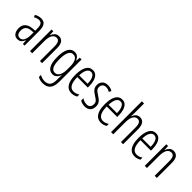

<svg xmlns="http://www.w3.org/2000/svg" viewBox="153 -1933 3347 3347"><g transform="rotate(45 1826.0 -259.5)"><path d="M195 -542Q264 -542 294.5 -497.5Q325 -453 325 -360V0H284L277 -84H275Q260 -44 232.5 -17Q205 10 156 10Q114 10 87.5 -11Q61 -32 48.5 -66Q36 -100 36 -140Q36 -219 81.5 -261Q127 -303 211 -310L272 -315V-358Q272 -433 252.5 -464.5Q233 -496 189 -496Q168 -496 143.5 -489Q119 -482 91 -465L73 -507Q130 -542 195 -542ZM217 -269Q91 -257 91 -141Q91 -88 111.5 -61Q132 -34 170 -34Q222 -34 247.5 -83.5Q273 -133 273 -216V-274Z M635 -542Q694 -542 725.5 -500Q757 -458 757 -370V0H704V-357Q704 -428 684 -461Q664 -494 626 -494Q573 -494 543 -445.5Q513 -397 513 -295V0H459V-532H502L507 -440H510Q524 -482 554.5 -512Q585 -542 635 -542Z M1024 -542Q1070 -542 1099 -517.5Q1128 -493 1144 -453H1148L1154 -532H1198V20Q1198 128 1152.5 184.5Q1107 241 1008 241Q942 241 888 210V158Q918 175 946.5 183.5Q975 192 1007 192Q1075 192 1110 154.5Q1145 117 1145 30V-2Q1145 -21 1145.5 -43.5Q1146 -66 1148 -93H1145Q1128 -46 1096.5 -18Q1065 10 1019 10Q946 10 906.5 -58Q867 -126 867 -264Q867 -398 906.5 -470Q946 -542 1024 -542ZM1032 -494Q973 -494 947.5 -432.5Q922 -371 922 -264Q922 -147 949 -92.5Q976 -38 1030 -38Q1070 -38 1095.5 -64Q1121 -90 1133 -134.5Q1145 -179 1145 -233V-300Q1145 -389 1118.5 -441.5Q1092 -494 1032 -494Z M1470 -542Q1524 -542 1557 -509Q1590 -476 1605.5 -422Q1621 -368 1621 -305V-263H1363Q1364 -37 1493 -37Q1549 -37 1603 -74V-23Q1578 -7 1549.5 1.5Q1521 10 1489 10Q1426 10 1386.5 -24.5Q1347 -59 1328.5 -121Q1310 -183 1310 -265Q1310 -395 1350 -468.5Q1390 -542 1470 -542ZM1470 -496Q1423 -496 1395.5 -449.5Q1368 -403 1364 -307H1571Q1571 -358 1561 -401Q1551 -444 1528.5 -470Q1506 -496 1470 -496Z M1957 -134Q1957 -66 1920.5 -28Q1884 10 1815 10Q1778 10 1748 0.5Q1718 -9 1699 -21V-78Q1720 -61 1750.5 -50.5Q1781 -40 1814 -40Q1857 -40 1880 -64.5Q1903 -89 1903 -133Q1903 -175 1881.5 -198Q1860 -221 1815 -248Q1781 -269 1755.5 -290Q1730 -311 1715 -339Q1700 -367 1700 -407Q1700 -466 1737.5 -504Q1775 -542 1843 -542Q1906 -542 1955 -511L1933 -467Q1893 -495 1843 -495Q1802 -495 1777 -472Q1752 -449 1752 -408Q1752 -370 1773.5 -346.5Q1795 -323 1843 -294Q1876 -273 1901.5 -252Q1927 -231 1942 -203.5Q1957 -176 1957 -134Z M2195 -542Q2249 -542 2282 -509Q2315 -476 2330.5 -422Q2346 -368 2346 -305V-263H2088Q2089 -37 2218 -37Q2274 -37 2328 -74V-23Q2303 -7 2274.5 1.5Q2246 10 2214 10Q2151 10 2111.5 -24.5Q2072 -59 2053.5 -121Q2035 -183 2035 -265Q2035 -395 2075 -468.5Q2115 -542 2195 -542ZM2195 -496Q2148 -496 2120.5 -449.5Q2093 -403 2089 -307H2296Q2296 -358 2286 -401Q2276 -444 2253.5 -470Q2231 -496 2195 -496Z M2511 -519Q2511 -475 2507 -445H2511Q2524 -483 2554 -512.5Q2584 -542 2632 -542Q2755 -542 2755 -365V0H2702V-354Q2702 -430 2681 -461.5Q2660 -493 2623 -493Q2572 -493 2541.5 -444Q2511 -395 2511 -289V0H2457V-760H2511Z M3026 -542Q3080 -542 3113 -509Q3146 -476 3161.5 -422Q3177 -368 3177 -305V-263H2919Q2920 -37 3049 -37Q3105 -37 3159 -74V-23Q3134 -7 3105.5 1.5Q3077 10 3045 10Q2982 10 2942.5 -24.5Q2903 -59 2884.5 -121Q2866 -183 2866 -265Q2866 -395 2906 -468.5Q2946 -542 3026 -542ZM3026 -496Q2979 -496 2951.5 -449.5Q2924 -403 2920 -307H3127Q3127 -358 3117 -401Q3107 -444 3084.5 -470Q3062 -496 3026 -496Z M3464 -542Q3523 -542 3554.5 -500Q3586 -458 3586 -370V0H3533V-357Q3533 -428 3513 -461Q3493 -494 3455 -494Q3402 -494 3372 -445.5Q3342 -397 3342 -295V0H3288V-532H3331L3336 -440H3339Q3353 -482 3383.5 -512Q3414 -542 3464 -542Z"/></g></svg>

Font: Noto Sans Myanmar ExtraCondensed Light
Style: Regular
Weight: 300
Width: 2
Designer: Monotype Design Team
Foundry: Monotype Imaging Inc.
Version: Version 2.107; ttfautohint (v1.8.4.7-5d5b)